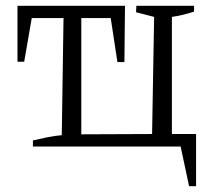

<svg xmlns="http://www.w3.org/2000/svg" viewBox="-20 -503 729 659"><path d="M570 -43H653V136H629L600 0H93V-21Q118 -27 143 -32Q168 -37 192 -39L198 -441H89L63 -291H40V-483H409L407 -290H383L360 -441H259V-42L502 -43L509 -445L447 -461L448 -483H646V-463Q627 -457 609 -452.5Q591 -448 570 -445Z"/></svg>

Font: Piazzolla 24pt Light
Style: Regular
Weight: 300
Designer: Juan Pablo del Peral
Foundry: Huerta Tipografica
Version: Version 2.005